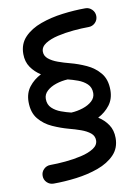

<svg xmlns="http://www.w3.org/2000/svg" viewBox="-89 -786 666 921"><g transform="rotate(-10 244.0 -326.0)"><path d="M45.9 -331.1Q45.9 -374 68.8 -403.8Q91.8 -433.6 127.4 -451.7Q98.1 -470.2 79.6 -497.3Q61 -524.4 61 -562Q61 -611.3 92 -643.6Q123 -675.8 172.9 -693.8Q222.7 -711.9 280.5 -719.2Q338.4 -726.6 392.1 -726.6Q410.6 -726.6 424.1 -713.1Q437.5 -699.7 437.5 -680.7Q437.5 -661.6 424.1 -648.4Q410.6 -635.3 392.1 -635.3Q358.4 -635.3 317.9 -631.6Q277.3 -627.9 240.2 -619.4Q203.1 -610.8 179.2 -595.5Q155.3 -580.1 155.3 -556.6Q155.3 -536.1 172.6 -521.7Q189.9 -507.3 217.5 -497.3Q245.1 -487.3 275.4 -479.5Q313 -469.7 351.6 -452.1Q390.1 -434.6 416.3 -403.1Q442.4 -371.6 442.4 -319.8Q442.4 -276.9 419.7 -247.1Q397 -217.3 361.8 -199.2Q390.6 -181.2 408.9 -154.1Q427.2 -127 427.2 -88.9Q427.2 -39.6 396.2 -7.6Q365.2 24.4 315.4 42.5Q265.6 60.5 208 67.9Q150.4 75.2 96.7 75.2Q77.6 75.2 64.2 62Q50.8 48.8 50.8 29.8Q50.8 10.7 64.2 -2.4Q77.6 -15.6 96.7 -15.6Q129.9 -15.6 170.4 -19.3Q210.9 -22.9 248 -31.5Q285.2 -40 309.1 -55.4Q333 -70.8 333 -94.2Q333 -115.7 315.7 -129.9Q298.3 -144 271 -153.8Q243.7 -163.6 213.4 -171.4Q175.8 -181.6 137 -199Q98.1 -216.3 72 -247.8Q45.9 -279.3 45.9 -331.1ZM129.9 -331.1Q129.9 -303.2 147.7 -286.4Q165.5 -269.5 190.9 -260.3Q216.3 -251 239.3 -245.6Q268.6 -247.1 296.1 -256.1Q323.7 -265.1 341.3 -281.2Q358.9 -297.4 358.9 -319.8Q358.9 -347.7 341.1 -364.5Q323.2 -381.3 297.6 -390.6Q272 -399.9 249.5 -405.3Q219.7 -403.8 192.4 -394.8Q165 -385.7 147.5 -369.6Q129.9 -353.5 129.9 -331.1Z"/></g></svg>

Font: Mikhak-DS1-FD Medium
Style: Regular
Weight: 500
Designer: Amin Abedi
Version: Version 3.2